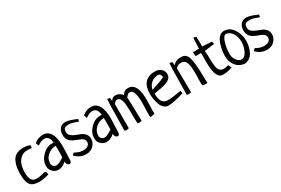

<svg xmlns="http://www.w3.org/2000/svg" viewBox="78 -1659 3948 2695"><g transform="rotate(-30 2051.5 -311.0)"><path d="M369.1 -484.4 364.3 -442.4Q323.2 -448.2 293.9 -448.2Q226.6 -448.2 182.6 -407.7Q138.7 -367.2 122.6 -312Q106.4 -256.8 106.4 -189.5Q106.4 -158.2 110.4 -133.8Q114.3 -109.4 124.5 -85.9Q134.8 -62.5 156.7 -49.3Q178.7 -36.1 210.9 -36.1Q253.9 -36.1 320.3 -52.7Q340.8 -60.5 352.5 -60.5Q376 -60.5 380.9 -5.9Q294.9 21.5 221.7 21.5Q115.2 21.5 77.6 -30.8Q40 -83 40 -200.2Q40 -268.6 49.3 -319.8Q58.6 -371.1 82 -415.5Q105.5 -460 149.9 -483.4Q194.3 -506.8 258.8 -506.8Q331.1 -506.8 369.1 -484.4Z M465.8 -421.9 446.3 -471.7Q471.7 -497.1 510.7 -512.2Q549.8 -527.3 587.9 -527.3Q752.9 -527.3 752.9 -242.2Q752.9 -203.1 748.5 -127Q744.1 -50.8 744.1 -12.7Q736.3 17.6 713.9 17.6Q696.3 17.6 681.6 0Q667 -17.6 667 -39.1Q667 -45.9 668 -48.8Q607.4 9.8 539.1 9.8Q487.3 9.8 448.7 -27.8Q410.2 -65.4 410.2 -119.1Q410.2 -210 481 -283.2Q551.8 -356.4 641.6 -356.4Q645.5 -356.4 649.4 -356Q653.3 -355.5 658.7 -354.5Q664.1 -353.5 667 -353.5Q659.2 -467.8 576.2 -467.8Q527.3 -467.8 465.8 -421.9ZM669.9 -116.2Q671.9 -184.6 671.9 -219.7Q671.9 -249 669.9 -301.8H662.1Q592.8 -300.8 535.6 -250Q478.5 -199.2 478.5 -127Q478.5 -95.7 497.6 -77.1Q516.6 -58.6 543.9 -58.6Q586.9 -58.6 669.9 -116.2Z M1132.8 -470.7 1123 -431.6Q1028.3 -470.7 975.6 -470.7Q928.7 -470.7 909.7 -456.5Q890.6 -442.4 890.6 -396.5Q890.6 -359.4 917.5 -335Q944.3 -310.5 982.4 -296.4Q1020.5 -282.2 1059.1 -266.1Q1097.7 -250 1124.5 -218.8Q1151.4 -187.5 1151.4 -141.6Q1151.4 -79.1 1105.5 -32.2Q1059.6 14.6 986.3 15.6Q932.6 15.6 885.7 -6.8Q838.9 -29.3 811.5 -63.5L839.8 -92.8Q851.6 -87.9 874.5 -77.1Q897.5 -66.4 907.2 -63Q917 -59.6 936 -55.7Q955.1 -51.8 976.6 -51.8Q1022.5 -51.8 1051.8 -72.3Q1081.1 -92.8 1081.1 -129.9Q1081.1 -154.3 1067.4 -171.4Q1053.7 -188.5 1031.2 -199.2Q1008.8 -210 981.9 -219.7Q955.1 -229.5 928.2 -241.7Q901.4 -253.9 878.9 -271Q856.4 -288.1 842.8 -317.4Q829.1 -346.7 829.1 -386.7Q829.1 -445.3 860.8 -484.9Q892.6 -524.4 950.2 -524.4Q972.7 -524.4 1001 -517.6Q1029.3 -510.7 1045.9 -504.9Q1062.5 -499 1095.2 -485.8Q1127.9 -472.7 1132.8 -470.7Z M1246.1 -421.9 1226.6 -471.7Q1252 -497.1 1291 -512.2Q1330.1 -527.3 1368.2 -527.3Q1533.2 -527.3 1533.2 -242.2Q1533.2 -203.1 1528.8 -127Q1524.4 -50.8 1524.4 -12.7Q1516.6 17.6 1494.1 17.6Q1476.6 17.6 1461.9 0Q1447.3 -17.6 1447.3 -39.1Q1447.3 -45.9 1448.2 -48.8Q1387.7 9.8 1319.3 9.8Q1267.6 9.8 1229 -27.8Q1190.4 -65.4 1190.4 -119.1Q1190.4 -210 1261.2 -283.2Q1332 -356.4 1421.9 -356.4Q1425.8 -356.4 1429.7 -356Q1433.6 -355.5 1439 -354.5Q1444.3 -353.5 1447.3 -353.5Q1439.5 -467.8 1356.4 -467.8Q1307.6 -467.8 1246.1 -421.9ZM1450.2 -116.2Q1452.1 -184.6 1452.1 -219.7Q1452.1 -249 1450.2 -301.8H1442.4Q1373 -300.8 1315.9 -250Q1258.8 -199.2 1258.8 -127Q1258.8 -95.7 1277.8 -77.1Q1296.9 -58.6 1324.2 -58.6Q1367.2 -58.6 1450.2 -116.2Z M1878.9 -386.7Q1882.8 -332 1884.8 -257.3Q1886.7 -182.6 1888.2 -106.4Q1889.6 -30.3 1890.6 -2.9Q1869.1 2.9 1850.6 2.9Q1835.9 2.9 1823.2 -2Q1820.3 -40 1819.3 -88.9Q1818.4 -137.7 1818.4 -175.3Q1818.4 -212.9 1816.9 -253.9Q1815.4 -294.9 1811.5 -324.2Q1807.6 -353.5 1799.8 -378.4Q1792 -403.3 1777.8 -417Q1763.7 -430.7 1743.2 -431.6Q1722.7 -431.6 1710 -422.9Q1697.3 -414.1 1682.6 -390.6V-3.9Q1668 3.9 1647.5 3.9Q1631.8 3.9 1612.3 -1Q1615.2 -62.5 1616.2 -243.2Q1617.2 -423.8 1624 -510.7L1668 -501L1670.9 -451.2Q1700.2 -497.1 1745.1 -497.1Q1811.5 -497.1 1857.4 -438.5Q1885.7 -497.1 1949.2 -497.1Q1974.6 -497.1 1993.2 -491.2Q2099.6 -460.9 2099.6 -218.8Q2099.6 -183.6 2097.2 -124.5Q2094.7 -65.4 2094.7 -44.9Q2094.7 -17.6 2097.7 0Q2046.9 13.7 2036.1 13.7Q2026.4 13.7 2022.5 11.7Q2018.6 -1 2018.6 -35.2Q2018.6 -56.6 2021.5 -123.5Q2024.4 -190.4 2024.4 -228.5Q2024.4 -431.6 1944.3 -433.6Q1925.8 -432.6 1912.1 -422.4Q1898.4 -412.1 1878.9 -386.7Z M2572.3 -94.7 2582 -51.8Q2539.1 -36.1 2454.6 -17.1Q2370.1 2 2329.1 2Q2287.1 2 2255.9 -25.9Q2224.6 -53.7 2209 -97.2Q2193.4 -140.6 2186 -183.1Q2178.7 -225.6 2178.7 -266.6Q2178.7 -510.7 2399.4 -510.7Q2452.1 -510.7 2492.2 -477.1Q2532.2 -443.4 2532.2 -389.6Q2532.2 -360.4 2516.1 -337.9Q2500 -315.4 2477.1 -302.2Q2454.1 -289.1 2418.5 -278.3Q2382.8 -267.6 2355.5 -262.7Q2328.1 -257.8 2290 -252Q2252 -246.1 2237.3 -243.2Q2238.3 -214.8 2240.7 -193.4Q2243.2 -171.9 2250.5 -147Q2257.8 -122.1 2270 -106Q2282.2 -89.8 2303.7 -79.1Q2325.2 -68.4 2354.5 -68.4Q2389.6 -68.4 2440.4 -74.7Q2491.2 -81.1 2530.8 -87.9Q2570.3 -94.7 2572.3 -94.7ZM2241.2 -303.7Q2374 -341.8 2459 -383.8Q2452.1 -416 2440.4 -430.7Q2428.7 -445.3 2405.3 -445.3Q2345.7 -445.3 2297.4 -404.3Q2249 -363.3 2241.2 -303.7Z M2687.5 -390.6 2691.4 -3.9Q2676.8 3.9 2656.2 3.9Q2640.6 3.9 2621.1 -1Q2624 -62.5 2625 -243.2Q2626 -423.8 2632.8 -510.7L2676.8 -501L2679.7 -446.3Q2731.4 -501 2798.8 -501Q2833 -501 2853.5 -496.1Q2874 -491.2 2893.1 -472.2Q2912.1 -453.1 2921.9 -421.9Q2931.6 -390.6 2939.5 -332.5Q2947.3 -274.4 2950.7 -196.8Q2954.1 -119.1 2955.1 -1Q2949.2 1 2932.6 1Q2897.5 1 2877.9 -7.8Q2874 -23.4 2874 -59.6Q2874 -78.1 2875.5 -129.4Q2877 -180.7 2877 -209Q2877 -255.9 2873.5 -291Q2870.1 -326.2 2860.8 -360.4Q2851.6 -394.5 2832.5 -413.1Q2813.5 -431.6 2785.2 -431.6Q2752.9 -431.6 2734.9 -426.8Q2716.8 -421.9 2709.5 -415Q2702.1 -408.2 2687.5 -390.6Z M3300.8 -472.7 3311.5 -428.7Q3285.2 -426.8 3230.5 -418.5Q3175.8 -410.2 3148.4 -408.2Q3153.3 -374 3154.3 -318.4Q3155.3 -262.7 3156.7 -222.2Q3158.2 -181.6 3165.5 -141.1Q3172.9 -100.6 3195.8 -79.1Q3218.8 -57.6 3257.8 -57.6Q3287.1 -57.6 3331.1 -71.3Q3349.6 -35.2 3358.4 -18.6Q3281.2 8.8 3202.1 8.8Q3172.9 8.8 3151.4 -8.8Q3129.9 -26.4 3118.2 -52.7Q3106.4 -79.1 3099.1 -119.6Q3091.8 -160.2 3089.8 -196.3Q3087.9 -232.4 3087.9 -279.3Q3087.9 -304.7 3088.4 -349.6Q3088.9 -394.5 3088.9 -411.1Q3079.1 -410.2 3043 -409.7Q3006.8 -409.2 3001 -409.2Q2994.1 -474.6 2994.1 -476.6Q3001 -474.6 3016.6 -474.6Q3025.4 -474.6 3044.9 -476.1Q3064.5 -477.5 3074.2 -477.5Q3078.1 -477.5 3084.5 -477.1Q3090.8 -476.6 3092.8 -476.6Q3096.7 -584 3101.6 -651.4L3145.5 -640.6Q3146.5 -617.2 3147 -590.3Q3147.5 -563.5 3147.9 -530.8Q3148.4 -498 3148.4 -480.5Q3173.8 -478.5 3224.6 -476.6Q3275.4 -474.6 3300.8 -472.7Z M3356.4 -208Q3356.4 -247.1 3364.7 -294.9Q3373 -342.8 3389.6 -395.5Q3406.2 -448.2 3439.5 -483.4Q3472.7 -518.6 3516.6 -518.6Q3610.4 -518.6 3667 -434.1Q3723.6 -349.6 3723.6 -246.1Q3723.6 -202.1 3714.4 -158.7Q3705.1 -115.2 3685.5 -73.2Q3666 -31.2 3629.4 -3.4Q3592.8 24.4 3543.9 28.3Q3454.1 16.6 3405.3 -48.3Q3356.4 -113.3 3356.4 -208ZM3522.5 -467.8Q3488.3 -463.9 3464.8 -405.3Q3441.4 -346.7 3434.6 -291.5Q3427.7 -236.3 3427.7 -194.3Q3427.7 -139.6 3461.4 -93.3Q3495.1 -46.9 3537.1 -46.9Q3567.4 -46.9 3591.8 -70.3Q3616.2 -93.8 3630.4 -128.4Q3644.5 -163.1 3651.9 -198.2Q3659.2 -233.4 3659.2 -260.7Q3659.2 -340.8 3623 -400.4Q3586.9 -460 3522.5 -467.8Z M4064.5 -470.7 4054.7 -431.6Q3960 -470.7 3907.2 -470.7Q3860.4 -470.7 3841.3 -456.5Q3822.3 -442.4 3822.3 -396.5Q3822.3 -359.4 3849.1 -335Q3876 -310.5 3914.1 -296.4Q3952.1 -282.2 3990.7 -266.1Q4029.3 -250 4056.2 -218.8Q4083 -187.5 4083 -141.6Q4083 -79.1 4037.1 -32.2Q3991.2 14.6 3918 15.6Q3864.3 15.6 3817.4 -6.8Q3770.5 -29.3 3743.2 -63.5L3771.5 -92.8Q3783.2 -87.9 3806.2 -77.1Q3829.1 -66.4 3838.9 -63Q3848.6 -59.6 3867.7 -55.7Q3886.7 -51.8 3908.2 -51.8Q3954.1 -51.8 3983.4 -72.3Q4012.7 -92.8 4012.7 -129.9Q4012.7 -154.3 3999 -171.4Q3985.4 -188.5 3962.9 -199.2Q3940.4 -210 3913.6 -219.7Q3886.7 -229.5 3859.9 -241.7Q3833 -253.9 3810.5 -271Q3788.1 -288.1 3774.4 -317.4Q3760.7 -346.7 3760.7 -386.7Q3760.7 -445.3 3792.5 -484.9Q3824.2 -524.4 3881.8 -524.4Q3904.3 -524.4 3932.6 -517.6Q3960.9 -510.7 3977.5 -504.9Q3994.1 -499 4026.9 -485.8Q4059.6 -472.7 4064.5 -470.7Z"/></g></svg>

Font: Neucha
Style: Regular
Weight: 400
Designer: Jovanny Lemonad
Foundry: Jovanny Lemonad
Version: Version 001.001